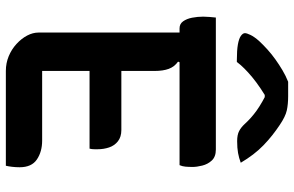

<svg xmlns="http://www.w3.org/2000/svg" viewBox="-190 -790 981 640"><g transform="rotate(90 300.0 -470.5)"><path d="M39 -700H479Q503 -700 515.5 -686.5Q528 -673 532.5 -654.5Q537 -636 537 -623Q537 -609 536 -598.5Q535 -588 531 -579H75Q60 -579 51.5 -591Q43 -603 39.5 -621Q36 -639 36 -658Q36 -668 37 -679Q38 -690 39 -700ZM170 -385H414Q437 -385 451.5 -373.5Q466 -362 472 -344Q478 -326 478 -306Q478 -301 478 -296Q478 -291 477.5 -287Q477 -283 476 -279H170ZM217 0Q191 0 168 -9.5Q145 -19 127 -35.5Q109 -52 99 -71Q89 -90 89 -109Q89 -158 89 -208Q89 -258 89 -308.5Q89 -359 89 -409Q89 -459 89 -507.5Q89 -556 89 -603H197L186 -574Q203 -562 210 -543Q217 -524 217 -496Q217 -450 217 -403Q217 -356 217 -308.5Q217 -261 217 -214Q217 -167 217 -121H449Q486 -121 512 -103.5Q538 -86 538 -46Q538 -33 536.5 -20.5Q535 -8 533 0ZM253 -941Q262 -941 269.5 -941Q277 -941 285.5 -941Q294 -941 301 -941Q328 -941 348.5 -936.5Q369 -932 397 -913Q415 -901 432 -887.5Q449 -874 465 -858.5Q481 -843 495.5 -824Q510 -805 523 -783Q507 -777 490.5 -774Q474 -771 451 -771Q430 -771 417.5 -777.5Q405 -784 394 -796Q374 -818 349 -836Q324 -854 277 -877L334 -863Q317 -863 300 -863Q283 -863 266 -863L322 -878Q270 -848 237.5 -821Q205 -794 187 -770H181Q148 -770 128.5 -773.5Q109 -777 100 -783.5Q91 -790 91 -797Q91 -803 97 -815.5Q103 -828 117 -844Q130 -858 145.5 -872Q161 -886 178.5 -898.5Q196 -911 214.5 -922Q233 -933 253 -941Z"/></g></svg>

Font: Recursive Monospace Casual SemiBold
Style: Regular
Weight: 600
Version: Version 1.047